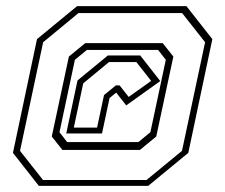

<svg xmlns="http://www.w3.org/2000/svg" viewBox="-20 -734 731 623"><path d="M106 -131 22 -238 100 -607 230 -714H585L669 -607L591 -238L461 -131ZM119.5 -150H455.5L570.5 -244.5L645.5 -597L571 -691.5H234.5L120 -597L45 -244.5ZM182.5 -247.5 148 -291 203.5 -550.5 256.5 -594H508L542.5 -550.5L487 -291L434 -247.5ZM198 -273H429L468 -305L518 -540L493 -572H262L223 -540L173 -305ZM195 -301 231.5 -473 330 -554H435L500 -471L389.5 -392L357 -433.5L335.5 -416L311 -301ZM219.5 -320H295L317.5 -425.5L356 -457H368L397.5 -419.5L470.5 -471.5L422.5 -532.5H333.5L250 -463.5Z"/></svg>

Font: Tourney Condensed ExtraLight
Style: Italic
Weight: 200
Width: 3
Italic angle: -12°
Designer: Tyler Finck
Foundry: Etcetera Type Co
Version: Version 1.010; ttfautohint (v1.8.3)